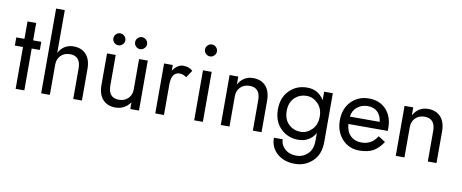

<svg xmlns="http://www.w3.org/2000/svg" viewBox="-80 -1145 4189 1740"><g transform="rotate(10 2014.0 -275.0)"><path d="M80 -620H160V-460H235V-385H160V0H80V-385H5V-460H80Z M610 -280Q610 -395 512 -395Q460 -395 427.5 -362.5Q395 -330 395 -280V0H315V-780H395V-387Q441 -470 532 -470Q605 -470 647.5 -423.5Q690 -377 690 -290V0H610Z M927 -660Q950 -660 966.5 -643.5Q983 -627 983 -605Q983 -583 966.5 -566.5Q950 -550 927 -550Q905 -550 889 -566Q873 -582 873 -605Q873 -628 889 -644Q905 -660 927 -660ZM1127 -660Q1150 -660 1166.5 -643.5Q1183 -627 1183 -605Q1183 -583 1166.5 -566.5Q1150 -550 1127 -550Q1105 -550 1089 -566Q1073 -582 1073 -605Q1073 -628 1089 -644Q1105 -660 1127 -660ZM920 -180Q920 -65 1018 -65Q1070 -65 1102.5 -97.5Q1135 -130 1135 -180V-460H1215V0H1135V-62Q1084 10 998 10Q925 10 882.5 -36.5Q840 -83 840 -170V-460H920Z M1584 -372Q1552 -395 1522 -395Q1445 -395 1445 -280V0H1365V-460H1445V-407Q1487 -470 1542 -470Q1597 -470 1628 -438Z M1723 -460H1803V0H1723ZM1724.5 -611.5Q1708 -628 1708 -650Q1708 -672 1724.5 -688.5Q1741 -705 1763 -705Q1785 -705 1801.5 -688.5Q1818 -672 1818 -650Q1818 -628 1801.5 -611.5Q1785 -595 1763 -595Q1741 -595 1724.5 -611.5Z M2263 -280Q2263 -395 2165 -395Q2113 -395 2080.5 -362.5Q2048 -330 2048 -280V0H1968V-460H2048V-387Q2094 -470 2185 -470Q2258 -470 2300.5 -423.5Q2343 -377 2343 -290V0H2263Z M2691 -65Q2748 -65 2793 -110Q2838 -155 2838 -230Q2838 -305 2793 -350Q2748 -395 2691 -395Q2624 -395 2579 -351Q2534 -307 2534 -230Q2534 -153 2579 -109Q2624 -65 2691 -65ZM2681 -470Q2785 -470 2838 -381V-460H2918V-10Q2918 103 2850.5 166.5Q2783 230 2690 230Q2589 230 2525.5 174.5Q2462 119 2462 30H2543Q2543 81 2584 118Q2625 155 2690 155Q2749 155 2793.5 113Q2838 71 2838 -10V-79Q2785 10 2681 10Q2584 10 2518.5 -55.5Q2453 -121 2453 -230Q2453 -339 2518.5 -404.5Q2584 -470 2681 -470Z M3023 -230Q3023 -337 3087 -403.5Q3151 -470 3251 -470Q3349 -470 3408.5 -406Q3468 -342 3468 -234Q3468 -218 3467 -210H3105Q3110 -141 3149 -103Q3188 -65 3251 -65Q3344 -65 3395 -148L3460 -107Q3422 -48 3373 -19Q3324 10 3241 10Q3147 10 3085 -58Q3023 -126 3023 -230ZM3381 -278Q3375 -334 3342 -367Q3309 -400 3251 -400Q3194 -400 3153.5 -366.5Q3113 -333 3107 -278Z M3873 -280Q3873 -395 3775 -395Q3723 -395 3690.5 -362.5Q3658 -330 3658 -280V0H3578V-460H3658V-387Q3704 -470 3795 -470Q3868 -470 3910.5 -423.5Q3953 -377 3953 -290V0H3873Z"/></g></svg>

Font: renner_400book
Style: Book
Weight: 400
Version: Version 003.000 ; ttfautohint (v0.97) -l 8 -r 50 -G 200 -x 1